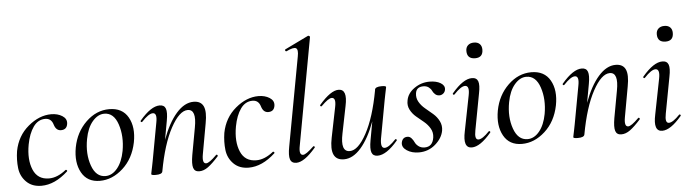

<svg xmlns="http://www.w3.org/2000/svg" viewBox="-46 -917 4035 1123"><g transform="rotate(-5 1971.0 -355.5)"><path d="M158 13Q103 13 69.5 -20.5Q36 -54 30.5 -102Q25 -150 33 -202Q50 -290 115 -344.5Q180 -399 250 -399Q288 -399 315 -382Q342 -365 339 -337Q335 -301 300 -301Q271 -301 260 -337Q249 -375 213 -375Q171 -375 143.5 -336.5Q116 -298 104 -234Q88 -146 113.5 -86Q139 -26 206 -26Q255 -26 306 -67Q309 -69 313 -65Q317 -61 314 -58Q237 13 158 13Z M501 14Q427 14 394 -45.5Q361 -105 377 -193Q394 -282 454.5 -340.5Q515 -399 591 -399Q668 -399 701.5 -340Q735 -281 718 -193Q699 -99 636.5 -42.5Q574 14 501 14ZM536 -11Q575 -11 605.5 -48Q636 -85 648 -149Q663 -234 639.5 -304.5Q616 -375 560 -375Q522 -375 490.5 -338Q459 -301 447 -236Q431 -150 455.5 -80.5Q480 -11 536 -11Z M1190 -77Q1194 -81 1198 -77Q1202 -73 1199 -69Q1163 -29 1137 -10Q1111 9 1085 9Q1058 9 1050.5 -14Q1043 -37 1052 -89L1081 -248Q1101 -354 1048 -354Q999 -354 948.5 -261Q898 -168 869 -9Q866 8 829 8Q803 8 803 1Q803 -1 805.5 -12Q808 -23 811.5 -41Q815 -59 818 -74L859 -297Q870 -353 843 -353Q819 -353 778 -309Q774 -305 770 -309Q766 -313 770 -317Q836 -395 887 -395Q914 -395 922 -373Q930 -351 921 -302L901 -192Q937 -290 985 -344.5Q1033 -399 1086 -399Q1129 -399 1144 -367Q1159 -335 1146 -267L1114 -89Q1104 -34 1129 -34Q1147 -34 1190 -77Z M1375 13Q1320 13 1286.5 -20.5Q1253 -54 1247.5 -102Q1242 -150 1250 -202Q1267 -290 1332 -344.5Q1397 -399 1467 -399Q1505 -399 1532 -382Q1559 -365 1556 -337Q1552 -301 1517 -301Q1488 -301 1477 -337Q1466 -375 1430 -375Q1388 -375 1360.5 -336.5Q1333 -298 1321 -234Q1305 -146 1330.5 -86Q1356 -26 1423 -26Q1472 -26 1523 -67Q1526 -69 1530 -65Q1534 -61 1531 -58Q1454 13 1375 13Z M1655 9Q1627 9 1619 -14Q1611 -37 1621 -89L1717 -610Q1725 -650 1711 -658.5Q1697 -667 1654 -646Q1651 -645 1648.5 -647.5Q1646 -650 1646 -653.5Q1646 -657 1649 -658L1787 -725Q1791 -726 1795 -722.5Q1799 -719 1798 -717L1683 -89Q1672 -34 1698 -34Q1715 -34 1760 -77Q1764 -81 1768 -77Q1772 -73 1768 -69Q1701 9 1655 9Z M2242 -77Q2244 -79 2247 -78Q2250 -77 2251 -74Q2252 -71 2250 -69Q2184 9 2132 9Q2105 9 2097 -13Q2089 -35 2098 -84L2118 -194Q2082 -96 2034.5 -41.5Q1987 13 1934 13Q1846 13 1873 -119L1909 -297Q1920 -351 1893 -351Q1874 -351 1832 -309Q1828 -305 1824 -309Q1820 -313 1824 -317Q1891 -395 1937 -395Q1991 -395 1970 -297L1938 -138Q1916 -32 1972 -32Q2021 -32 2071 -124Q2121 -216 2150 -374V-377Q2153 -394 2190 -394Q2216 -394 2216 -387Q2216 -385 2213.5 -374Q2211 -363 2207.5 -345Q2204 -327 2201 -312L2160 -89Q2151 -33 2177 -33Q2201 -33 2242 -77Z M2374 11Q2333 11 2304 -8Q2275 -27 2279 -54Q2285 -86 2315 -86Q2328 -86 2338 -75Q2348 -64 2354 -50.5Q2360 -37 2374.5 -26Q2389 -15 2410 -15Q2457 -15 2465 -69Q2469 -98 2455 -122Q2441 -146 2419 -164Q2397 -182 2375.5 -200Q2354 -218 2341 -243Q2328 -268 2334 -297Q2341 -339 2381.5 -367.5Q2422 -396 2471 -396Q2511 -396 2536 -381Q2561 -366 2558 -343Q2556 -328 2545.5 -319.5Q2535 -311 2523 -311Q2508 -311 2497.5 -320.5Q2487 -330 2482 -341.5Q2477 -353 2464.5 -362.5Q2452 -372 2433 -372Q2392 -372 2387 -335Q2383 -308 2396.5 -284.5Q2410 -261 2432.5 -242.5Q2455 -224 2477 -205Q2499 -186 2512 -160Q2525 -134 2520 -104Q2512 -60 2471 -24.5Q2430 11 2374 11Z M2750 -509Q2702 -509 2702 -556Q2702 -577 2715 -589Q2728 -601 2750 -601Q2772 -601 2784 -589Q2796 -577 2796 -556Q2796 -509 2750 -509ZM2685 9Q2631 9 2652 -89L2693 -297Q2704 -353 2676 -353Q2652 -353 2611 -309Q2607 -305 2603 -309Q2599 -313 2603 -317Q2669 -395 2720 -395Q2748 -395 2756 -373Q2764 -351 2754 -302L2714 -89Q2703 -34 2728 -34Q2751 -34 2791 -76Q2793 -78 2796 -77Q2799 -76 2800 -73Q2801 -70 2799 -68Q2734 9 2685 9Z M2979 14Q2905 14 2872 -45.5Q2839 -105 2855 -193Q2872 -282 2932.5 -340.5Q2993 -399 3069 -399Q3146 -399 3179.5 -340Q3213 -281 3196 -193Q3177 -99 3114.5 -42.5Q3052 14 2979 14ZM3014 -11Q3053 -11 3083.5 -48Q3114 -85 3126 -149Q3141 -234 3117.5 -304.5Q3094 -375 3038 -375Q3000 -375 2968.5 -338Q2937 -301 2925 -236Q2909 -150 2933.5 -80.5Q2958 -11 3014 -11Z M3668 -77Q3672 -81 3676 -77Q3680 -73 3677 -69Q3641 -29 3615 -10Q3589 9 3563 9Q3536 9 3528.5 -14Q3521 -37 3530 -89L3559 -248Q3579 -354 3526 -354Q3477 -354 3426.5 -261Q3376 -168 3347 -9Q3344 8 3307 8Q3281 8 3281 1Q3281 -1 3283.5 -12Q3286 -23 3289.5 -41Q3293 -59 3296 -74L3337 -297Q3348 -353 3321 -353Q3297 -353 3256 -309Q3252 -305 3248 -309Q3244 -313 3248 -317Q3314 -395 3365 -395Q3392 -395 3400 -373Q3408 -351 3399 -302L3379 -192Q3415 -290 3463 -344.5Q3511 -399 3564 -399Q3607 -399 3622 -367Q3637 -335 3624 -267L3592 -89Q3582 -34 3607 -34Q3625 -34 3668 -77Z M3868 -509Q3820 -509 3820 -556Q3820 -577 3833 -589Q3846 -601 3868 -601Q3890 -601 3902 -589Q3914 -577 3914 -556Q3914 -509 3868 -509ZM3803 9Q3749 9 3770 -89L3811 -297Q3822 -353 3794 -353Q3770 -353 3729 -309Q3725 -305 3721 -309Q3717 -313 3721 -317Q3787 -395 3838 -395Q3866 -395 3874 -373Q3882 -351 3872 -302L3832 -89Q3821 -34 3846 -34Q3869 -34 3909 -76Q3911 -78 3914 -77Q3917 -76 3918 -73Q3919 -70 3917 -68Q3852 9 3803 9Z"/></g></svg>

Font: Cormorant Infant Book
Style: Italic
Weight: 500
Italic angle: -10°
Designer: Christian Thalmann (Catharsis Fonts)
Version: Version 1.000;PS 002.000;hotconv 1.0.88;makeotf.lib2.5.64775